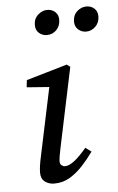

<svg xmlns="http://www.w3.org/2000/svg" viewBox="-51 -705 462 752"><g transform="rotate(-5 180.5 -329.0)"><path d="M154 -571Q136 -571 123 -582.5Q110 -594 110 -614Q110 -639 127 -654Q144 -669 163 -669Q182 -669 194.5 -657.5Q207 -646 207 -627Q207 -602 191.5 -586.5Q176 -571 154 -571ZM308 -571Q291 -571 277.5 -582.5Q264 -594 264 -614Q264 -639 280.5 -654Q297 -669 317 -669Q336 -669 348.5 -657.5Q361 -646 361 -627Q361 -602 345 -586.5Q329 -571 308 -571ZM80 -36Q80 -47 82 -62.5Q84 -78 90 -105L148 -380L164 -366L57 -374L60 -402L221 -449L234 -439L168 -125Q160 -88 160 -73Q160 -63 166.5 -58Q173 -53 180 -53Q211 -53 265 -118L288 -101Q268 -73 244.5 -47.5Q221 -22 193.5 -5.5Q166 11 132 11Q111 11 95.5 -0.5Q80 -12 80 -36Z"/></g></svg>

Font: Lisu Bosa
Style: Italic
Weight: 400
Italic angle: -19°
Designer: David Morse, Annie Olsen, Victor Gaultney, Frank Grießhammer (Latin)
Foundry: SIL International
Version: Version 2.000